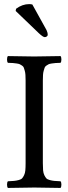

<svg xmlns="http://www.w3.org/2000/svg" viewBox="-20 -923 337 945"><path d="M190.9 -526.9V-120.1Q190.9 -98.6 192.1 -84.7Q193.4 -70.8 198.2 -60.8Q203.1 -50.8 208 -45.4Q212.9 -40 224.6 -36.9Q236.3 -33.7 246.8 -32.7Q257.3 -31.7 277.8 -30.8Q282.2 -26.4 282.2 -14.4Q282.2 -2.4 277.8 2Q188 0 148.9 0Q108.9 0 19 2Q14.6 -2.4 14.6 -14.4Q14.6 -26.4 19 -30.8Q39.6 -31.7 50 -32.7Q60.5 -33.7 72.3 -36.9Q84 -40 88.9 -45.4Q93.8 -50.8 98.6 -60.8Q103.5 -70.8 104.7 -84.7Q106 -98.6 106 -120.1V-526.9Q106 -543 105.2 -554.4Q104.5 -565.9 101.8 -575Q99.1 -584 97.2 -589.8Q95.2 -595.7 88.6 -600.1Q82 -604.5 77.6 -606.7Q73.2 -608.9 62 -610.6Q50.8 -612.3 43.2 -612.8Q35.6 -613.3 19 -613.8Q14.6 -618.2 14.6 -630.4Q14.6 -642.6 19 -647Q112.8 -645 147.9 -645Q189.9 -645 277.8 -647Q282.2 -642.6 282.2 -630.4Q282.2 -618.2 277.8 -613.8Q261.2 -613.3 253.7 -612.8Q246.1 -612.3 234.9 -610.6Q223.6 -608.9 219.2 -606.7Q214.8 -604.5 208.3 -600.1Q201.7 -595.7 199.7 -589.8Q197.8 -584 195.1 -575Q192.4 -565.9 191.7 -554.4Q190.9 -543 190.9 -526.9ZM139.2 -900.9 209 -774.9Q214.8 -763.2 214.8 -751Q214.8 -747.1 210.4 -743.7Q206.1 -740.2 200.2 -740.2Q191.9 -740.2 170.9 -759.8L57.1 -869.1L59.1 -879.9Q89.8 -902.8 124 -902.8Q131.3 -902.8 139.2 -900.9Z"/></svg>

Font: Common Serif
Style: Regular
Weight: 400
Designer: Philipp H. Poll, Khaled Hosny
Foundry: Stefan Peev, Context Ltd.
Version: Version 1.026